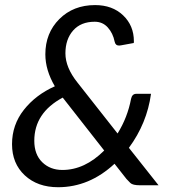

<svg xmlns="http://www.w3.org/2000/svg" viewBox="-20 -744 688 771"><path d="M117.7 -178.7Q117.7 -123.5 149.7 -92.5Q181.6 -61.5 230.5 -61.5Q320.3 -61.5 398.4 -139.6L231.9 -352.1Q117.7 -291 117.7 -178.7ZM162.1 -525.9Q162.1 -611.3 218.3 -667.5Q274.4 -723.6 361.8 -723.6Q431.2 -723.6 474.4 -682.4Q517.6 -641.1 517.6 -578.6Q517.6 -577.1 517.6 -575.7Q517.6 -574.2 517.1 -571.3L466.3 -562Q461.4 -561 458.5 -561Q443.4 -561 440.4 -576.7Q433.6 -610.8 412.8 -633.8Q392.1 -656.7 360.4 -656.7Q304.7 -656.7 273.7 -621.6Q242.7 -586.4 242.7 -529.8Q242.7 -473.1 291 -412.6L452.1 -208Q492.2 -272.5 506.3 -347.2Q510.7 -367.2 526.9 -367.2H586.4Q570.3 -249 497.6 -150.4L616.7 0H542.5Q512.7 0 503.4 -9.3Q494.1 -18.6 487.8 -25.4L439.9 -86.4Q338.4 7.8 213.4 7.8Q130.9 7.8 79.6 -39.8Q28.3 -87.4 28.3 -165Q28.3 -242.7 75.9 -303Q123.5 -363.3 200.2 -397.5Q162.1 -462.4 162.1 -525.9Z"/></svg>

Font: Lato-Italic
Style: Italic
Weight: 400
Italic angle: -7°
Designer: Lukasz Dziedzic
Foundry: tyPoland Lukasz Dziedzic
Version: Version 1.104; Western+Polish opensource